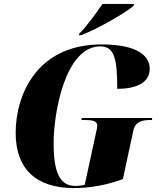

<svg xmlns="http://www.w3.org/2000/svg" viewBox="-20 -951 826 981"><path d="M385 -779 383 -771H394C480 -803 630 -891 662 -921L665 -931H504C473 -887 423 -816 385 -779ZM358 10C438 10 525 -5 608 -36L661 -283C671 -331 708 -338 752 -338H756L758 -348H398L396 -338H411C453 -338 477 -333 477 -309C477 -303 475 -290 470 -270L413 -7C395 -2 375 -1 365 -1C284 -1 254 -73 254 -219C254 -382 316 -714 492 -714C565 -714 579 -651 579 -497C672 -497 745 -526 745 -600C745 -660 691 -724 499 -724C166 -724 60 -464 60 -272C60 -91 161 10 358 10Z"/></svg>

Font: Noto Serif Display SemiCondensed Black
Style: Italic
Weight: 900
Width: 4
Italic angle: -12°
Designer: Monotype Design Team
Foundry: Monotype Imaging Inc.
Version: Version 2.009